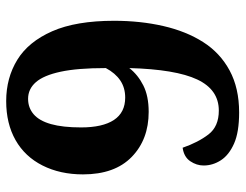

<svg xmlns="http://www.w3.org/2000/svg" viewBox="-104 -660 774 605"><g transform="rotate(-90 282.5 -357.0)"><path d="M231 10Q169 10 133 -6Q97 -22 80.5 -47.5Q64 -73 64 -102Q64 -124 77.5 -144Q91 -164 120 -168Q137 -119 162 -86.5Q187 -54 237 -54Q303 -54 335 -122Q367 -190 371 -336Q350 -309 316.5 -292Q283 -275 233 -275Q146 -275 91 -328.5Q36 -382 36 -482Q36 -554 64 -609.5Q92 -665 144 -694.5Q196 -724 267 -724Q340 -724 397 -689Q454 -654 487 -579Q520 -504 520 -384Q520 -301 503.5 -229Q487 -157 453 -103.5Q419 -50 363.5 -20Q308 10 231 10ZM278 -349Q309 -349 332 -364.5Q355 -380 371 -410Q371 -499 359.5 -552.5Q348 -606 326.5 -630.5Q305 -655 274 -655Q246 -655 225.5 -637.5Q205 -620 194.5 -583Q184 -546 184 -488Q184 -420 207.5 -384.5Q231 -349 278 -349Z"/></g></svg>

Font: Noto Serif Hentaigana EL
Style: Regular
Weight: 400
Designer: Kazuhiro Yamada
Foundry: nipponia
Version: Version 1.000